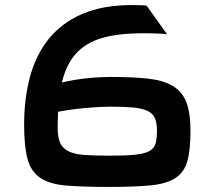

<svg xmlns="http://www.w3.org/2000/svg" viewBox="-20 -729 845 756"><path d="M410 7Q307.5 7 242.5 1.8Q177.5 -3.5 140.2 -27.5Q103 -51.5 89 -101Q75 -150.5 75 -239Q75 -342.5 98.8 -429Q122.5 -515.5 173.5 -577.8Q224.5 -640 305 -674.5Q385.5 -709 499 -709Q524 -709 537.8 -708.5Q551.5 -708 557 -707L638 -594Q631.5 -595 621.2 -595.8Q611 -596.5 598.5 -597Q586 -597.5 571.8 -597.8Q557.5 -598 542 -598Q446.5 -598 382.2 -579.5Q318 -561 279 -517.8Q240 -474.5 223.5 -403.2Q207 -332 207 -226Q207 -188 217 -166Q227 -144 250.8 -132.8Q274.5 -121.5 313.8 -118.8Q353 -116 412 -116Q474.5 -116 511.5 -119.8Q548.5 -123.5 567.8 -134Q587 -144.5 592.5 -163.8Q598 -183 598 -214Q598 -245 589.8 -263.8Q581.5 -282.5 560.5 -292.5Q539.5 -302.5 504.2 -305.8Q469 -309 415 -309Q384.5 -309 346.5 -306.2Q308.5 -303.5 271 -298.8Q233.5 -294 200.5 -287.5Q167.5 -281 146 -274V-379Q174.5 -391.5 207.8 -400.2Q241 -409 276.2 -414.8Q311.5 -420.5 347 -423.2Q382.5 -426 415 -426Q502 -426 562 -419.5Q622 -413 659.5 -391Q697 -369 713.5 -327Q730 -285 730 -214Q730 -138 717.5 -94Q705 -50 669.8 -27.5Q634.5 -5 572.2 1Q510 7 410 7Z"/></svg>

Font: Science Gothic
Style: Regular
Weight: 400
Designer: Thomas Phinney, Vassil Kateliev, Brandon Buerkle
Foundry: Font Detective LLC
Version: Version 1.018